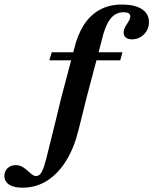

<svg xmlns="http://www.w3.org/2000/svg" viewBox="-180 -651 690 863"><path d="M94.4 -208.1 153.2 -430.6Q167.7 -492.7 196 -537.5Q224.2 -582.3 267.3 -606.5Q310.5 -630.6 368.5 -630.6Q425.8 -630.6 457.7 -610.1Q489.5 -589.5 489.5 -551.6Q489.5 -519.4 467.3 -496.8Q445.2 -474.2 412.9 -474.2Q395.2 -474.2 385.5 -482.3Q375.8 -490.3 375.8 -504Q375.8 -518.5 383.5 -531.5Q391.1 -544.4 398.4 -555.6Q405.6 -566.9 405.6 -577.4Q405.6 -596 375.8 -596Q337.9 -596 314.5 -564.1Q291.1 -532.3 277.4 -470.2L208.1 -208.1ZM41.9 -379.8 52.4 -416.1H370.2L360.5 -379.8ZM183.9 -110.5 171.8 -62.9Q153.2 12.9 118.1 70.2Q83.1 127.4 34.7 159.3Q-13.7 191.1 -74.2 192.7Q-114.5 193.5 -136.7 180.2Q-158.9 166.9 -160.5 141.1Q-160.5 119.4 -146.8 105.6Q-133.1 91.9 -110.5 91.1Q-93.5 91.1 -80.6 98.4Q-67.7 105.6 -57.3 115.3Q-46.8 125 -37.1 132.7Q-27.4 140.3 -16.9 140.3Q-1.6 139.5 8.1 121Q17.7 102.4 27.4 64.5L70.2 -108.1L94.4 -208.1H208.1Z"/></svg>

Font: Playfair 9pt
Style: Bold Italic
Weight: 700
Italic angle: -15.6°
Designer: Claus Eggers Sørensen
Foundry: Claus Eggers Sørensen
Version: Version 2.203